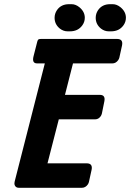

<svg xmlns="http://www.w3.org/2000/svg" viewBox="-20 -892 618 912"><path d="M239.3 -807.6Q239.3 -827.1 250.5 -843.8Q270 -872.1 307.6 -872.1H320.3Q339.4 -872.1 357.4 -857.4Q382.8 -836.4 382.8 -807.6Q382.8 -787.6 370.6 -771Q350.1 -743.2 312.5 -743.2H300.8Q281.2 -743.2 264.2 -756.3Q239.3 -776.4 239.3 -807.6ZM434.6 -807.6Q434.6 -827.1 445.8 -843.8Q465.3 -872.1 502.9 -872.1H515.6Q534.7 -872.1 552.7 -857.4Q578.1 -836.4 578.1 -807.6Q578.1 -787.6 565.9 -771Q545.4 -743.2 507.8 -743.2H496.1Q476.6 -743.2 459.5 -756.3Q434.6 -776.4 434.6 -807.6ZM288.6 -441.4H455.1Q481.9 -440.9 475.6 -410.2L463.9 -352.5Q462.4 -346.7 459 -340.8Q448.2 -325.2 432.6 -325.2H259.3L205.6 -116.2H392.6Q421.4 -115.7 415 -85L402.3 -27.3Q400.9 -21.5 397 -15.6Q385.7 0 369.1 0H69.3Q63 0 57.6 -2.9Q44.9 -11.2 49.8 -30.3L192.9 -590.8H158.2Q154.3 -590.8 150.9 -591.3Q131.3 -594.7 139.6 -626L155.3 -687.5Q157.2 -696.3 159.9 -701.7Q162.6 -707 174.8 -707H537.1Q565.9 -706.5 559.6 -675.8L546.9 -618.2Q545.4 -612.3 541.5 -606.4Q530.3 -590.8 513.7 -590.8H326.7Z"/></svg>

Font: Allan
Style: Bold
Weight: 500
Italic angle: -14.3°
Version: Version 1.002